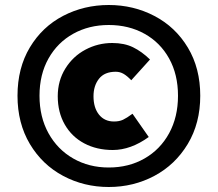

<svg xmlns="http://www.w3.org/2000/svg" viewBox="-20 -741 870 768"><path d="M50 -358Q50 -469 99.5 -551.5Q149 -634 232.5 -677.5Q316 -721 415 -721Q514 -721 598 -677Q682 -633 731.5 -550.5Q781 -468 781 -358Q781 -248 731 -165Q681 -82 597.5 -37.5Q514 7 415 7Q316 7 232.5 -37.5Q149 -82 99.5 -165Q50 -248 50 -358ZM211 -356Q211 -418 241.5 -467Q272 -516 322 -542.5Q372 -569 429 -569Q477 -569 512 -552Q547 -535 580 -503L505 -420Q489 -437 474.5 -445.5Q460 -454 443 -454Q398 -454 376 -426Q354 -398 354 -356Q354 -310 376 -282.5Q398 -255 436 -255Q457 -255 472 -262Q487 -269 510 -286L575 -193Q503 -141 431 -141Q367 -141 317 -167.5Q267 -194 239 -243Q211 -292 211 -356ZM692 -358Q692 -443 656.5 -507Q621 -571 558 -606Q495 -641 415 -641Q336 -641 273 -606Q210 -571 174 -507Q138 -443 138 -358Q138 -273 174 -208Q210 -143 273 -107Q336 -71 415 -71Q495 -71 558 -107Q621 -143 656.5 -208Q692 -273 692 -358Z"/></svg>

Font: Nebula Sans Black
Style: Regular
Weight: 900
Designer: Paul D. Hunt for Adobe (as Source Sans)
Foundry: Nebula Entertainment & Broadcasting LLC
Version: Version 1.010